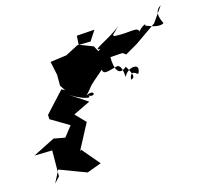

<svg xmlns="http://www.w3.org/2000/svg" viewBox="-138 -703 954 901"><g transform="rotate(-15 339.5 -252.0)"><path d="M355 -513 290 -512 229 -480 149 -469 163 -403V-350L181 -323L165 -332L73 -232L74 -211L163 -158L124 -108L69 -118L-38 -64L49 -66L48 60L22 88L53 28L183 77L253 51L181 -34L174 -28L240 -153L193 -202L276 -242L173 -310C245 -260 298 -252 279 -271C314 -251 318 -298 271 -273C316 -320 276 -291 372 -372C374 -341 410 -363 449 -369C475 -359 468 -301 473 -312C489 -352 562 -363 532 -308C528 -307 500 -343 492 -291C510 -295 516 -304 484 -356C441 -318 426 -365 426 -418L486 -422L501 -411L560 -445L665 -518L717 -592C712 -588 674 -574 708 -508C686 -492 640 -512 622 -519C634 -541 566 -490 587 -482C599 -534 552 -502 468 -509C462 -532 432 -477 500 -551C457 -509 339 -464 391 -468C359 -447 305 -412 412 -398L364 -487L297 -513L300 -556L387 -562Z"/></g></svg>

Font: Hussar Lance
Style: Italic
Weight: 700
Foundry: Cannot Into Space Fonts, PlusOne Fonts
Version: Version 2.27